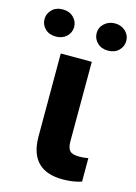

<svg xmlns="http://www.w3.org/2000/svg" viewBox="-153 -779 601 846"><g transform="rotate(15 148.0 -356.0)"><path d="M209 -528.3 208.5 -165Q208.5 -135.7 220 -123Q231.4 -110.4 263.2 -110.4Q284.7 -110.4 304.2 -114.3V-7.3Q266.1 5.4 218.8 5.4Q69.8 5.4 67.4 -145.5V-528.3ZM94.2 -656.2Q94.2 -630.4 75.2 -612.5Q56.2 -594.7 26.4 -594.7Q-3.9 -594.7 -22.5 -612.8Q-41 -630.9 -41 -656.2Q-41 -681.6 -22.5 -700Q-3.9 -718.3 26.4 -718.3Q56.6 -718.3 75.4 -700Q94.2 -681.6 94.2 -656.2ZM196.8 -656.2Q196.8 -682.6 216.6 -700.4Q236.3 -718.3 264.6 -718.3Q293.5 -718.3 312.7 -700.2Q332 -682.1 332 -656.2Q332 -630.9 313.5 -612.5Q294.9 -594.2 264.6 -594.2Q234.4 -594.2 215.6 -612.5Q196.8 -630.9 196.8 -656.2Z"/></g></svg>

Font: SteelSelectRoboto
Style: Roboto-Bold
Weight: 700
Designer: Google
Version: Version 2.137; 2017